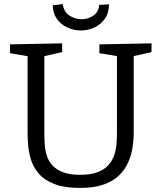

<svg xmlns="http://www.w3.org/2000/svg" viewBox="-20 -910 789 939"><path d="M466 -693 721 -698V-655L622 -633L634 -654V-264Q634 -227 628 -188Q622 -149 606 -114Q590 -79 561 -51Q532 -23 485.5 -7Q439 9 371 9Q295 9 246 -10Q197 -29 170 -60.5Q143 -92 132 -127.5Q121 -163 118 -196Q115 -229 115 -253V-654L127 -633L29 -650V-693L284 -698V-655L186 -633L197 -654V-253Q197 -228 199 -200.5Q201 -173 209.5 -147Q218 -121 237 -100.5Q256 -80 288.5 -67.5Q321 -55 372 -55Q424 -55 457.5 -68Q491 -81 510.5 -103Q530 -125 539 -152.5Q548 -180 550 -208.5Q552 -237 552 -264V-654L562 -634L466 -650ZM375 -761Q342 -761 310.5 -775Q279 -789 259 -816.5Q239 -844 238 -884L287 -890Q292 -852 319.5 -834Q347 -816 379 -816Q411 -816 436.5 -833.5Q462 -851 465 -886L513 -889Q513 -847 493 -818.5Q473 -790 441.5 -775.5Q410 -761 375 -761Z"/></svg>

Font: Bitter Thin
Style: Regular
Weight: 400
Version: Version 3.021